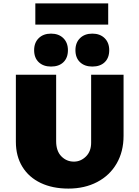

<svg xmlns="http://www.w3.org/2000/svg" viewBox="-20 -1096 812 1125"><path d="M73 -265V-658H309V-269Q309 -211 339.5 -180Q370 -149 413 -149Q453 -149 483.5 -179Q514 -209 514 -260V-658H704V-300Q704 -208 663.5 -138Q623 -68 549.5 -29.5Q476 9 381 9Q288 9 218.5 -24Q149 -57 111 -119Q73 -181 73 -265ZM187 -1076H614V-952H187ZM180 -802Q180 -846 207 -872.5Q234 -899 279 -899Q324 -899 351 -872.5Q378 -846 378 -802Q378 -757 351.5 -731.5Q325 -706 279 -706Q234 -706 207 -731.5Q180 -757 180 -802ZM422 -802Q422 -846 449 -872.5Q476 -899 521 -899Q566 -899 593 -872.5Q620 -846 620 -802Q620 -757 593.5 -731.5Q567 -706 521 -706Q476 -706 449 -731.5Q422 -757 422 -802Z"/></svg>

Font: Ysabeau Black
Style: Regular
Weight: 900
Designer: Christian Thalmann (Catharsis Fonts)
Version: Version 0.003